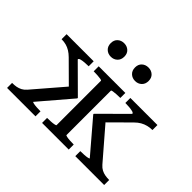

<svg xmlns="http://www.w3.org/2000/svg" viewBox="-151 -972 1218 1218"><g transform="rotate(45 458.5 -363.0)"><path d="M409 -666Q409 -638 391.5 -621.5Q374 -605 348 -605Q322 -605 304.5 -621.5Q287 -638 287 -666Q287 -694 304.5 -710Q322 -726 348 -726Q374 -726 391.5 -710Q409 -694 409 -666ZM627 -666Q627 -638 609.5 -621.5Q592 -605 566 -605Q540 -605 522.5 -621.5Q505 -638 505 -666Q505 -694 522.5 -710Q540 -726 566 -726Q592 -726 609.5 -710Q627 -694 627 -666ZM894 0H635V-45H638Q652 -45 669 -46Q686 -47 698 -49.5Q710 -52 710 -55L528 -268V-273L701 -445Q701 -453 688 -456.5Q675 -460 657 -461.5Q639 -463 625 -463H621V-508H864V-463H862Q842 -463 822 -458Q802 -453 783.5 -442.5Q765 -432 747 -414L619 -287L795 -83Q809 -67 824.5 -59Q840 -51 857 -48Q874 -45 892 -45H894ZM23 0V-45H25Q44 -45 60.5 -48Q77 -51 92.5 -59Q108 -67 122 -83L294 -283L162 -414Q145 -431 127 -442Q109 -453 90 -458Q71 -463 51 -463H49V-508H292V-463H288Q274 -463 256 -461.5Q238 -460 225 -456.5Q212 -453 212 -445L385 -273V-268L203 -55Q203 -52 215 -49.5Q227 -47 244 -46Q261 -45 275 -45H278V0ZM337 -463V-508H576V-463H573Q559 -463 542 -462Q525 -461 513 -459Q501 -457 501 -453V-55Q501 -52 513 -49.5Q525 -47 542 -46Q559 -45 573 -45H576V0H337V-45H340Q354 -45 371 -46Q388 -47 400 -49.5Q412 -52 412 -55V-453Q412 -457 400 -459Q388 -461 371 -462Q354 -463 340 -463Z"/></g></svg>

Font: Roboto Serif 20pt
Style: Regular
Weight: 400
Designer: Greg Gazdowicz
Foundry: Commercial Type
Version: Version 1.008